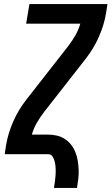

<svg xmlns="http://www.w3.org/2000/svg" viewBox="-20 -755 546 940"><path d="M244 165Q247 149 249 133.5Q251 118 252 102.5Q253 87 252.5 71.5Q252 56 249 41Q246 26 238.5 13Q231 0 215 0H3L10 -46Q20 -104 45 -160.5Q70 -217 108 -266L313 -528Q333 -554 349 -582Q365 -610 373 -639H108L124 -735H506L499 -689Q489 -631 464 -574.5Q439 -518 401 -469L196 -207Q176 -181 160 -153Q144 -125 136 -96H215Q238 -96 259 -91Q280 -86 297.5 -74.5Q315 -63 328 -46.5Q341 -30 349 -10Q357 10 360.5 31.5Q364 53 365 75Q366 97 363.5 119.5Q361 142 357 165Z"/></svg>

Font: Iosevka Curly
Style: Bold Italic
Weight: 700
Italic angle: -9°
Monospace: yes
Designer: Belleve Invis
Foundry: Belleve Invis
Version: Version 22.1.2; ttfautohint (v1.8.4)